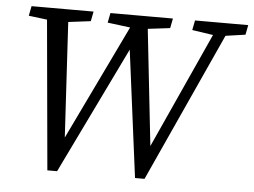

<svg xmlns="http://www.w3.org/2000/svg" viewBox="-49 -732 1063 805"><g transform="rotate(5 482.0 -330.0)"><path d="M165 -614H185L305 -629L313 -670H52L44 -629L165 -614ZM178 10H219L489 -547L497 -563H473L547 10H587L897 -670H845L592 -113L585 -96H603L540 -670H497L230 -115L221 -96H241L208 -670H117L178 10ZM495 -614H515L639 -629L647 -670H384L376 -629L495 -614ZM833 -614H852L956 -629L964 -670H740L732 -629L833 -614Z"/></g></svg>

Font: Source Serif 4 Variable
Style: Italic
Weight: 400
Italic angle: -12°
Designer: Frank Grießhammer
Foundry: Adobe Systems Incorporated
Version: Version 4.004;hotconv 1.0.116;makeotfexe 2.5.65601